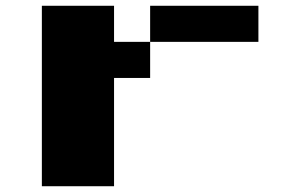

<svg xmlns="http://www.w3.org/2000/svg" viewBox="-20 -770 1040 665"><path d="M375 -625H500V-500H375V-125H125V-750H375ZM875 -750V-625H500V-750Z"/></svg>

Font: Press Start 2P
Style: Regular
Weight: 400
Designer: CodeMan38
Foundry: CodeMan38
Version: Version 3.000